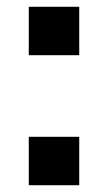

<svg xmlns="http://www.w3.org/2000/svg" viewBox="-20 -547 318 567"><path d="M65 0V-143H214V0ZM65 -384V-527H214V-384Z"/></svg>

Font: Oxanium ExtraLight
Style: Bold
Weight: 700
Version: Version 2.000